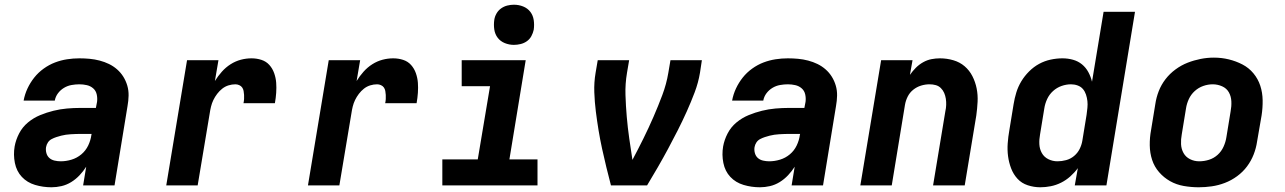

<svg xmlns="http://www.w3.org/2000/svg" viewBox="-20 -785 5440 813"><path d="M198 8Q162 8 128.5 -2Q95 -12 72.5 -36Q50 -60 43 -95Q36 -130 42 -165Q47 -193 61 -220Q75 -247 98.5 -266.5Q122 -286 150 -297.5Q178 -309 206.5 -316Q235 -323 263.5 -325.5Q292 -328 320 -328H386L391 -354Q393 -370 389.5 -385.5Q386 -401 374.5 -411Q363 -421 347.5 -424.5Q332 -428 316 -428Q300 -428 283 -425Q266 -422 251 -413Q236 -404 225.5 -390Q215 -376 212 -359H80Q85 -386 96.5 -410.5Q108 -435 125 -456.5Q142 -478 165 -494.5Q188 -511 213 -520.5Q238 -530 264 -534Q290 -538 316 -538Q338 -538 359.5 -536Q381 -534 402 -528.5Q423 -523 441.5 -514Q460 -505 475.5 -491.5Q491 -478 502 -460.5Q513 -443 519 -422.5Q525 -402 524.5 -380Q524 -358 520 -336L465 0H332L345 -79Q333 -60 317 -43Q301 -26 281.5 -14Q262 -2 240.5 3Q219 8 198 8ZM237 -102Q260 -102 283 -109Q306 -116 324.5 -131.5Q343 -147 353.5 -169Q364 -191 367 -214L368 -218H320Q310 -218 299.5 -217.5Q289 -217 279 -216.5Q269 -216 259 -214.5Q249 -213 239 -210.5Q229 -208 218.5 -204.5Q208 -201 198.5 -196Q189 -191 183 -182Q177 -173 175 -162Q173 -149 176.5 -136.5Q180 -124 189 -116Q198 -108 211 -105Q224 -102 237 -102Z M684 0 772 -530H905L890 -442Q903 -463 919.5 -481.5Q936 -500 956.5 -513Q977 -526 999.5 -532Q1022 -538 1045 -538Q1067 -538 1087 -531.5Q1107 -525 1120.5 -510Q1134 -495 1141 -475Q1148 -455 1149.5 -434.5Q1151 -414 1149.5 -392Q1148 -370 1144 -348H1011Q1013 -357 1013.5 -365.5Q1014 -374 1013.5 -383Q1013 -392 1011.5 -400Q1010 -408 1005.5 -414.5Q1001 -421 993 -424.5Q985 -428 977 -428Q962 -428 947.5 -423.5Q933 -419 921 -409.5Q909 -400 899.5 -387.5Q890 -375 883.5 -361.5Q877 -348 873.5 -333.5Q870 -319 868 -305L817 0Z M1284 0 1372 -530H1505L1490 -442Q1503 -463 1519.5 -481.5Q1536 -500 1556.5 -513Q1577 -526 1599.5 -532Q1622 -538 1645 -538Q1667 -538 1687 -531.5Q1707 -525 1720.5 -510Q1734 -495 1741 -475Q1748 -455 1749.5 -434.5Q1751 -414 1749.5 -392Q1748 -370 1744 -348H1611Q1613 -357 1613.5 -365.5Q1614 -374 1613.5 -383Q1613 -392 1611.5 -400Q1610 -408 1605.5 -414.5Q1601 -421 1593 -424.5Q1585 -428 1577 -428Q1562 -428 1547.5 -423.5Q1533 -419 1521 -409.5Q1509 -400 1499.5 -387.5Q1490 -375 1483.5 -361.5Q1477 -348 1473.5 -333.5Q1470 -319 1468 -305L1417 0Z M1853 0V-110H2003L2055 -420H1935V-530H2206L2137 -110H2256V0ZM2156 -595Q2136 -595 2117.5 -602.5Q2099 -610 2087.5 -625Q2076 -640 2073 -660Q2070 -680 2073 -701Q2075 -715 2082.5 -728Q2090 -741 2102 -749.5Q2114 -758 2128 -761.5Q2142 -765 2156 -765Q2177 -765 2195.5 -757.5Q2214 -750 2225.5 -735Q2237 -720 2240 -700Q2243 -680 2240 -659Q2237 -645 2230 -632Q2223 -619 2211 -610.5Q2199 -602 2184.5 -598.5Q2170 -595 2156 -595Z M2567 0Q2557 -38 2547.5 -77Q2538 -116 2529.5 -155Q2521 -194 2514.5 -233.5Q2508 -273 2503 -313Q2498 -353 2496.5 -394.5Q2495 -436 2502 -477L2511 -530H2644L2635 -477Q2627 -430 2628.5 -383Q2630 -336 2634 -290Q2638 -244 2644.5 -198.5Q2651 -153 2658 -108Q2682 -153 2704.5 -198.5Q2727 -244 2747 -290Q2767 -336 2784.5 -382.5Q2802 -429 2810 -477L2819 -530H2952L2944 -477Q2937 -435 2921.5 -394Q2906 -353 2888 -313Q2870 -273 2850 -233.5Q2830 -194 2809 -155Q2788 -116 2765.5 -77Q2743 -38 2720 0Z M3198 8Q3162 8 3128.5 -2Q3095 -12 3072.5 -36Q3050 -60 3043 -95Q3036 -130 3042 -165Q3047 -193 3061 -220Q3075 -247 3098.5 -266.5Q3122 -286 3150 -297.5Q3178 -309 3206.5 -316Q3235 -323 3263.5 -325.5Q3292 -328 3320 -328H3386L3391 -354Q3393 -370 3389.5 -385.5Q3386 -401 3374.5 -411Q3363 -421 3347.5 -424.5Q3332 -428 3316 -428Q3300 -428 3283 -425Q3266 -422 3251 -413Q3236 -404 3225.5 -390Q3215 -376 3212 -359H3080Q3085 -386 3096.5 -410.5Q3108 -435 3125 -456.5Q3142 -478 3165 -494.5Q3188 -511 3213 -520.5Q3238 -530 3264 -534Q3290 -538 3316 -538Q3338 -538 3359.5 -536Q3381 -534 3402 -528.5Q3423 -523 3441.5 -514Q3460 -505 3475.5 -491.5Q3491 -478 3502 -460.5Q3513 -443 3519 -422.5Q3525 -402 3524.5 -380Q3524 -358 3520 -336L3465 0H3332L3345 -79Q3333 -60 3317 -43Q3301 -26 3281.5 -14Q3262 -2 3240.5 3Q3219 8 3198 8ZM3237 -102Q3260 -102 3283 -109Q3306 -116 3324.5 -131.5Q3343 -147 3353.5 -169Q3364 -191 3367 -214L3368 -218H3320Q3310 -218 3299.5 -217.5Q3289 -217 3279 -216.5Q3269 -216 3259 -214.5Q3249 -213 3239 -210.5Q3229 -208 3218.5 -204.5Q3208 -201 3198.5 -196Q3189 -191 3183 -182Q3177 -173 3175 -162Q3173 -149 3176.5 -136.5Q3180 -124 3189 -116Q3198 -108 3211 -105Q3224 -102 3237 -102Z M3623 0 3711 -530H3844L3833 -468Q3844 -484 3858 -498Q3872 -512 3889 -521.5Q3906 -531 3924 -534.5Q3942 -538 3960 -538Q3989 -538 4016.5 -530Q4044 -522 4064.5 -504.5Q4085 -487 4097.5 -462.5Q4110 -438 4115.5 -410.5Q4121 -383 4119.5 -354Q4118 -325 4114 -296L4065 0H3931L3983 -314Q3986 -327 3986.5 -340.5Q3987 -354 3985 -367Q3983 -380 3978 -391.5Q3973 -403 3964 -412Q3955 -421 3942.5 -424.5Q3930 -428 3916 -428Q3898 -428 3880 -422.5Q3862 -417 3847 -405Q3832 -393 3823.5 -376Q3815 -359 3812 -341L3756 0Z M4385 8Q4358 8 4332 -0.5Q4306 -9 4288.5 -28Q4271 -47 4261.5 -72Q4252 -97 4248.5 -123.5Q4245 -150 4247 -178Q4249 -206 4254 -234L4272 -344Q4276 -369 4283.5 -393.5Q4291 -418 4304.5 -440.5Q4318 -463 4337.5 -482.5Q4357 -502 4380 -514.5Q4403 -527 4428.5 -532.5Q4454 -538 4479 -538Q4502 -538 4523.5 -532Q4545 -526 4561.5 -512.5Q4578 -499 4588.5 -479.5Q4599 -460 4604 -439L4653 -735H4786L4665 0H4531L4544 -73Q4530 -54 4512 -38Q4494 -22 4473 -11.5Q4452 -1 4429.5 3.5Q4407 8 4385 8ZM4458 -102Q4476 -102 4494.5 -107Q4513 -112 4528 -124.5Q4543 -137 4551.5 -154Q4560 -171 4563 -189L4581 -299Q4583 -314 4584.5 -328.5Q4586 -343 4584.5 -357Q4583 -371 4578.5 -384.5Q4574 -398 4565.5 -408Q4557 -418 4543.5 -423Q4530 -428 4515 -428Q4495 -428 4475 -421Q4455 -414 4439 -399.5Q4423 -385 4414 -365.5Q4405 -346 4402 -326L4384 -216Q4380 -195 4381 -174.5Q4382 -154 4391.5 -137Q4401 -120 4419 -111Q4437 -102 4458 -102Z M5056 8Q5024 8 4992.5 2.5Q4961 -3 4934.5 -18Q4908 -33 4888 -56Q4868 -79 4858.5 -108Q4849 -137 4848.5 -169.5Q4848 -202 4854 -234L4872 -344Q4876 -372 4886.5 -399Q4897 -426 4915 -449.5Q4933 -473 4957.5 -491Q4982 -509 5009 -519.5Q5036 -530 5064 -535.5Q5092 -541 5120 -541Q5153 -541 5183.5 -533.5Q5214 -526 5241 -512Q5268 -498 5287.5 -474.5Q5307 -451 5316.5 -422Q5326 -393 5326.5 -360.5Q5327 -328 5322 -296L5303 -186Q5299 -158 5288.5 -131Q5278 -104 5260.5 -80.5Q5243 -57 5218.5 -39Q5194 -21 5166.5 -10.5Q5139 0 5111 4Q5083 8 5056 8ZM5058 -102Q5079 -102 5099.5 -108.5Q5120 -115 5136 -129.5Q5152 -144 5161 -164Q5170 -184 5173 -204L5191 -314Q5195 -335 5194 -356Q5193 -377 5183.5 -394Q5174 -411 5155 -419.5Q5136 -428 5115 -428Q5095 -428 5075 -421Q5055 -414 5039 -399.5Q5023 -385 5014 -365.5Q5005 -346 5002 -326L4984 -216Q4980 -195 4981 -174.5Q4982 -154 4991.5 -137Q5001 -120 5019 -111Q5037 -102 5058 -102Z"/></svg>

Font: Iosevka Curly XBdExObl
Style: Regular
Weight: 800
Width: 7
Italic angle: -9°
Monospace: yes
Designer: Belleve Invis
Foundry: Belleve Invis
Version: Version 11.1.0; ttfautohint (v1.8.3)